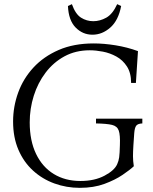

<svg xmlns="http://www.w3.org/2000/svg" viewBox="-20 -889 738 924"><path d="M364 15Q300 15 242 -6Q184 -27 139 -68Q94 -109 68.5 -168.5Q43 -228 43 -304Q43 -376 67.5 -443.5Q92 -511 141 -564Q190 -617 262.5 -648.5Q335 -680 431 -680Q480 -680 536 -671Q592 -662 644 -643L634 -490H611Q611 -538 591 -569Q571 -600 540 -617Q509 -634 475 -640.5Q441 -647 412 -647Q344 -647 290.5 -618Q237 -589 199.5 -539.5Q162 -490 142.5 -428Q123 -366 123 -300Q123 -212 153.5 -148.5Q184 -85 239 -51.5Q294 -18 367 -18Q435 -18 483 -43.5Q531 -69 544 -99Q551 -114 553.5 -132Q556 -150 557 -190Q559 -239 551.5 -260.5Q544 -282 519 -288Q494 -294 442 -295V-318H665V-295Q643 -294 635.5 -284Q628 -274 626 -248L622 -190Q620 -158 620 -136.5Q620 -115 624 -89Q606 -72 570 -47.5Q534 -23 482.5 -4Q431 15 364 15ZM544 -869 563 -860Q550 -791 511 -756.5Q472 -722 425 -722Q378 -722 344 -756.5Q310 -791 307 -860L326 -869Q343 -821 370 -804Q397 -787 429 -787Q461 -787 491.5 -804Q522 -821 544 -869Z"/></svg>

Font: Bona Nova
Style: Italic
Weight: 400
Italic angle: -4°
Designer: Mateusz Machalski
Foundry: Capitalics
Version: Version 4.001; ttfautohint (v1.8.3)